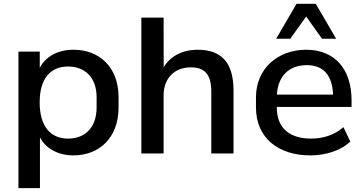

<svg xmlns="http://www.w3.org/2000/svg" viewBox="-20 -812 1918 1016"><path d="M191.4 183.6V-84.5C223.6 -24.9 288.6 10.3 368.7 10.3C505.4 10.3 607.4 -83 607.4 -243.7V-296.9C607.4 -457.5 505.4 -548.8 368.7 -548.8C288.1 -548.8 222.2 -514.2 190.4 -453.1V-539.1H77.6V183.6ZM340.3 -78.6C248.5 -78.6 189.9 -141.6 189.9 -270C189.9 -398.4 248.5 -460 340.3 -460C425.8 -460 491.2 -406.2 491.2 -296.9V-243.7C491.2 -132.3 425.8 -78.6 340.3 -78.6Z M845.7 0V-308.1C845.7 -396.5 902.3 -455.6 989.7 -455.6C1061.5 -455.6 1098.1 -419.9 1098.1 -327.1V0H1215.8V-332C1215.8 -482.9 1150.4 -548.8 1024.9 -548.8C946.3 -548.8 882.3 -515.6 846.2 -456.5L845.7 -718.8H728V0Z M1622.1 10.3C1703.1 10.3 1785.2 -15.6 1833.5 -63L1797.4 -139.2C1749.5 -96.7 1688 -78.6 1626.5 -78.6C1515.6 -78.6 1444.8 -131.3 1444.8 -243.7V-246.1H1840.3V-281.2C1840.3 -448.2 1750 -548.8 1600.1 -548.8C1451.7 -548.8 1334.5 -450.2 1334.5 -296.9V-243.7C1334.5 -81.1 1454.1 10.3 1622.1 10.3ZM1603 -467.3C1689.5 -467.3 1737.8 -416.5 1742.7 -311.5H1445.3C1451.2 -413.1 1513.2 -467.3 1603 -467.3ZM1516.1 -606.9 1600.1 -724.6 1684.1 -606.9H1758.8L1650.9 -792H1549.3L1441.4 -606.9Z"/></svg>

Font: Winston Medium
Style: Regular
Weight: 500
Designer: Vernon Adams, Kim Jin-seong, David Berlow, Cristiano Sobral
Foundry: The Winston Project Authors
Version: Version 3.004